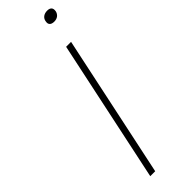

<svg xmlns="http://www.w3.org/2000/svg" viewBox="-285 -848 852 852"><g transform="rotate(-45 141.0 -421.5)"><path d="M202 -670 60 0H91L233 -670ZM218 -814C214 -797 223 -786 244 -786C264 -786 277 -797 281 -814V-815C284 -832 276 -843 256 -843C235 -843 221 -832 218 -815Z"/></g></svg>

Font: LT Wave Thin
Style: Italic
Weight: 100
Designer: Daniel Lyons
Version: Version 2.5 (Glyphs App)